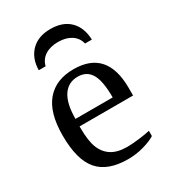

<svg xmlns="http://www.w3.org/2000/svg" viewBox="-171 -775 786 877"><g transform="rotate(-30 222.0 -336.5)"><path d="M127 -231V-222.2Q127 -154.8 141.8 -117.4Q156.7 -80.1 187.7 -60.5Q218.8 -41 269 -41Q295.4 -41 331.5 -45.4Q367.7 -49.8 391.1 -55.2V-27.8Q367.7 -12.7 327.4 -1.5Q287.1 9.8 245.1 9.8Q138.2 9.8 88.6 -47.9Q39.1 -105.5 39.1 -232.9Q39.1 -353 89.4 -412.1Q139.6 -471.2 232.9 -471.2Q409.2 -471.2 409.2 -271V-231ZM232.9 -432.1Q182.1 -432.1 155 -391.1Q127.9 -350.1 127.9 -270H324.2Q324.2 -357.4 301.8 -394.8Q279.3 -432.1 232.9 -432.1ZM233.9 -683.1Q298.3 -683.1 335 -647Q371.6 -610.8 374 -546.4H337.9Q330.1 -579.1 302.5 -596.7Q274.9 -614.3 233.9 -614.3Q192.9 -614.3 165.5 -596.7Q138.2 -579.1 129.9 -546.4H93.8Q94.7 -607.9 131.3 -645.5Q168 -683.1 233.9 -683.1Z"/></g></svg>

Font: Times New Roman
Style: Regular
Weight: 400
Designer: Steve Matteson
Foundry: Ascender Corporation
Version: Version 2.00.3